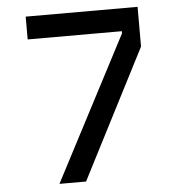

<svg xmlns="http://www.w3.org/2000/svg" viewBox="-55 -853 860 906"><g transform="rotate(-5 375.0 -400.0)"><path d="M316 0H190L546 -682V-692H100V-800H630V-612Z"/></g></svg>

Font: Martian Mono VF sWd Rg
Style: Regular
Weight: 400
Width: 6
Monospace: yes
Designer: Roman Shamin
Foundry: Evil Martians
Version: Version 1.100